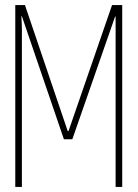

<svg xmlns="http://www.w3.org/2000/svg" viewBox="-20 -734 540 754"><path d="M66 -581Q66 -604 66 -619Q66 -634 64 -670H66L231 -187H264L432 -669H434V0H460V-714H420L249 -219H246L78 -714H40V0H66Z"/></svg>

Font: Noto Sans Mono UI Condensed Thin
Style: Regular
Weight: 250
Width: 3
Designer: Monotype Design team
Foundry: Monotype Imaging Inc.
Version: 1.000